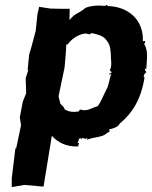

<svg xmlns="http://www.w3.org/2000/svg" viewBox="-20 -559 621 785"><path d="M264 -477 265 -523H233L186 -524L140 -531L133 -500L126 -433L109 -369L99 -335L93 -272L96 -274L85 -239L87 -178L73 -143L61 -79L66 -47L60 -18L46 48L43 47L28 170V206L80 197L158 204L192 -4C215 22 248 41 299 40L303 27L297 24L303 13L300 12L306 7C297 3 305 0 305 10C304 6 310 3 313 11C314 3 316 7 326 6C324 12 335 10 330 5C338 11 342 2 334 13C367 -1 400 4 418 -16C416 -17 421 -14 428 -22C427 -20 431 -18 426 -30C441 -33 463 -39 469 -53C525 -100 557 -157 571 -241C563 -248 568 -250 574 -244C563 -252 572 -250 569 -254L578 -264C572 -273 568 -283 578 -276C581 -321 586 -352 570 -378C568 -378 577 -389 573 -391C580 -394 574 -390 564 -391C568 -464 519 -528 428 -534H421C428 -529 417 -540 418 -535C421 -541 412 -539 411 -534C405 -539 397 -532 396 -536C379 -537 351 -536 330 -527C309 -509 294 -505 281 -495C275 -489 269 -483 264 -477ZM308 -112C308 -102 314 -111 304 -109V-104C278 -99 261 -102 244 -112C243 -126 224 -130 225 -143C222 -151 221 -160 219 -168H220L244 -283L249 -340L251 -375C247 -371 256 -383 256 -376C272 -401 305 -421 330 -422C346 -420 345 -415 355 -424C386 -416 405 -413 420 -388C433 -369 431 -349 433 -341C432 -317 440 -292 429 -272C430 -273 433 -274 428 -273L437 -263C431 -260 426 -257 425 -254C425 -254 428 -255 435 -256C426 -235 426 -211 415 -193C399 -161 392 -142 380 -125C358 -120 334 -100 308 -112Z"/></svg>

Font: Asimov Print
Style: DIt
Weight: 250
Width: 0
Designer: Google
Version: Version 2.000980: 2014